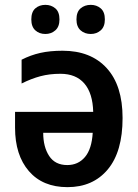

<svg xmlns="http://www.w3.org/2000/svg" viewBox="-20 -761 570 791"><path d="M238 -552Q354 -552 419.5 -480.5Q485 -409 485 -275Q485 -136 424 -63Q363 10 258 10Q156 10 99 -56Q42 -122 42 -235V-300H364Q362 -377 327.5 -417Q293 -457 229 -457Q184 -457 146.5 -447Q109 -437 69 -417V-515Q106 -534 146 -543Q186 -552 238 -552ZM158 -214Q158 -156 182.5 -118.5Q207 -81 257 -81Q302 -81 330 -114Q358 -147 362 -214ZM109 -681Q109 -712 125.5 -726.5Q142 -741 167 -741Q191 -741 208 -726.5Q225 -712 225 -681Q225 -651 208 -636Q191 -621 167 -621Q142 -621 125.5 -636Q109 -651 109 -681ZM295 -681Q295 -712 312 -726.5Q329 -741 354 -741Q378 -741 395 -726.5Q412 -712 412 -681Q412 -651 395 -636Q378 -621 354 -621Q329 -621 312 -636Q295 -651 295 -681Z"/></svg>

Font: Noto Sans SemiCondensed SemiBold
Style: Regular
Weight: 600
Width: 4
Designer: Monotype Design Team
Foundry: Monotype Imaging Inc.
Version: Version 2.013; ttfautohint (v1.8.4.7-5d5b)